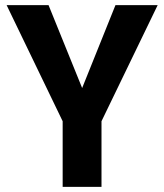

<svg xmlns="http://www.w3.org/2000/svg" viewBox="-20 -731 643 751"><path d="M301.3 -386.7 431.6 -710.9H596.7L377 -256.8V0H225.1V-256.8L5.9 -710.9H169.9Z"/></svg>

Font: Robert Sans Black
Style: Regular
Weight: 900
Designer: Christian Robertson (extended by Adam Twardoch)
Foundry: Google
Version: Version 12.135;April 2, 2019;FontCreator 11.5.0.2425 64-bit;